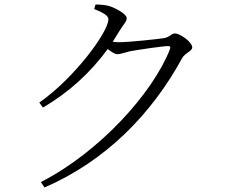

<svg xmlns="http://www.w3.org/2000/svg" viewBox="-20 -787 1040 850"><path d="M161 19 177 43C449 -75 651 -282 786 -529C800 -554 831 -560 831 -577C831 -601 777 -639 754 -639C738 -639 734 -623 705 -618C678 -614 554 -600 502 -600L479 -602L512 -655C527 -680 541 -691 541 -707C541 -724 494 -751 461 -761C440 -766 420 -767 403 -767L397 -747C432 -733 460 -719 460 -702C460 -645 308 -440 154 -333L170 -311C284 -377 380 -465 457 -570C473 -557 489 -547 500 -547C513 -547 534 -555 555 -560C593 -567 702 -583 724 -583C733 -583 736 -580 732 -568C655 -373 419 -113 161 19Z"/></svg>

Font: Noto Serif CJK KR Light
Style: Regular
Weight: 300
Designer: Ryoko NISHIZUKA 西塚涼子 (kana & ideographs); Frank Grießhammer (Latin, Greek & Cyrillic); Wenlong ZHANG 张文龙 (bopomofo); San
Foundry: Adobe
Version: Version 2.001;hotconv 1.1.0;makeotfexe 2.6.0